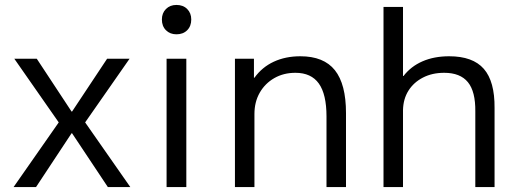

<svg xmlns="http://www.w3.org/2000/svg" viewBox="-20 -758 2092 778"><path d="M35 0 218 -262 38 -520H129L270 -306H272L414 -520H505L325 -262L508 0H417L272 -218H270L126 0Z M655 0V-520H735V0ZM695 -619Q669 -619 652.5 -635.5Q636 -652 636 -679Q636 -705 652.5 -721.5Q669 -738 695 -738Q722 -738 738.5 -721.5Q755 -705 755 -679Q755 -652 738.5 -635.5Q722 -619 695 -619Z M932 0V-520H1009V-443H1011Q1042 -486 1089.5 -508Q1137 -530 1197 -530Q1292 -530 1337 -473.5Q1382 -417 1382 -300V0H1303V-286Q1303 -376 1272 -419.5Q1241 -463 1177 -463Q1129 -463 1091.5 -441.5Q1054 -420 1032.5 -382.5Q1011 -345 1011 -296V0Z M1534 0V-730H1613V-450H1615Q1645 -489 1692 -509.5Q1739 -530 1800 -530Q1896 -530 1940.5 -479Q1985 -428 1984 -320V0H1906V-306Q1907 -387 1876 -425Q1845 -463 1780 -463Q1731 -463 1693.5 -443.5Q1656 -424 1635 -390.5Q1614 -357 1613 -312V0Z"/></svg>

Font: M PLUS 2
Style: Regular
Weight: 400
Designer: Coji Morishita
Foundry: UNDERFOREST DESIGN
Version: Version 1.001